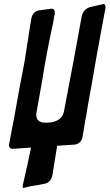

<svg xmlns="http://www.w3.org/2000/svg" viewBox="-20 -756 550 964"><path d="M136 -15C125 40 108 115 95 171C94 174 94 178 94 181C94 185 95 188 96 188C98 188 101 187 104 186C126 180 149 176 172 173L181 171C190 169 200 167 207 166H206C225 162 239 146 243 124L267 -24L355 -30C376 -32 392 -48 395 -72C398 -89 401 -105 403 -121C406 -140 409 -158 413 -176C415 -188 417 -201 419 -213C425 -250 432 -288 439 -324C456 -424 473 -522 492 -622C494 -632 496 -642 498 -653C501 -672 505 -692 509 -711V-710C509 -711 509 -712 509 -712L510 -717C510 -723 509 -736 500 -736C499 -736 496 -735 492 -734L435 -721C412 -716 395 -698 390 -673C374 -581 337 -382 301 -196C292 -153 253 -140 214 -140H207C176 -140 162 -156 162 -179C162 -182 162 -186 163 -191V-190C173 -245 183 -303 191 -347C205 -437 222 -526 241 -615C244 -626 246 -637 248 -648C248 -650 249 -652 249 -654L251 -667C251 -672 253 -680 255 -684C255 -687 255 -690 255 -693C255 -704 251 -712 240 -712H235C216 -709 197 -707 178 -704C156 -703 141 -685 137 -661C133 -639 130 -616 126 -594C123 -569 119 -544 114 -519L115 -520C114 -514 113 -508 112 -503C109 -484 106 -464 103 -445C85 -354 68 -262 52 -170C43 -122 34 -74 27 -39C26 -35 25 -31 25 -28C25 -18 30 -9 42 -9H47Z"/></svg>

Font: Bangerz
Style: Regular
Weight: 400
Designer: vernon adams
Foundry: Vernon Adams
Version: Version 2.10;December 28, 2023;FontCreator 13.0.0.2683 64-bi